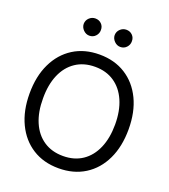

<svg xmlns="http://www.w3.org/2000/svg" viewBox="-165 -1049 1039 1178"><g transform="rotate(20 354.5 -459.5)"><path d="M677.7 -359.4Q677.7 -247.1 637.9 -163.6Q598.1 -80.1 525.4 -34.2Q452.6 11.7 354.5 11.7Q256.3 11.7 183.8 -34.2Q111.3 -80.1 71.3 -163.6Q31.2 -247.1 31.2 -359.4Q31.2 -472.2 71.3 -555.4Q111.3 -638.7 183.8 -684.6Q256.3 -730.5 354.5 -730.5Q452.6 -730.5 525.1 -684.6Q597.7 -638.7 637.7 -555.4Q677.7 -472.2 677.7 -359.4ZM589.8 -359.4Q589.8 -448.2 561.3 -513.7Q532.7 -579.1 480 -614.7Q427.2 -650.4 354.5 -650.4Q280.8 -650.4 227.8 -614.7Q174.8 -579.1 146.7 -513.7Q118.7 -448.2 119.1 -359.4Q118.7 -270.5 146.7 -205.1Q174.8 -139.6 227.8 -104Q280.8 -68.4 354.5 -68.4Q427.7 -68.4 480.5 -104Q533.2 -139.6 561.5 -205.1Q589.8 -270.5 589.8 -359.4ZM253.9 -817.4Q231.9 -817.4 214.8 -834.5Q197.8 -851.6 197.3 -874Q197.8 -897.9 214.8 -913.8Q231.9 -929.7 253.9 -929.7Q278.3 -929.7 294.2 -913.8Q310.1 -897.9 309.6 -874Q310.1 -851.6 294.2 -834.5Q278.3 -817.4 253.9 -817.4ZM456.1 -817.4Q434.1 -817.4 417 -834.5Q399.9 -851.6 399.4 -874Q399.9 -897.9 417 -913.8Q434.1 -929.7 456.1 -929.7Q480.5 -929.7 496.3 -913.8Q512.2 -897.9 511.7 -874Q512.2 -851.6 496.3 -834.5Q480.5 -817.4 456.1 -817.4Z"/></g></svg>

Font: Inter Display V
Style: Regular
Weight: 400
Designer: Rasmus Andersson
Foundry: rsms
Version: Version 3.015;git-src